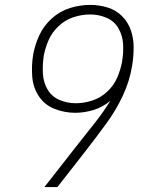

<svg xmlns="http://www.w3.org/2000/svg" viewBox="-20 -763 616 783"><path d="M214 0 332 -151Q373 -204 413 -258.5Q453 -313 481 -373Q509 -433 519 -496Q525 -533 525 -570Q525 -607 513.5 -640Q502 -673 477.5 -697.5Q453 -722 418.5 -732.5Q384 -743 348 -743Q307 -743 266 -730.5Q225 -718 191.5 -688Q158 -658 140 -618.5Q122 -579 115 -539Q108 -494 111.5 -450Q115 -406 138.5 -370.5Q162 -335 202.5 -319Q243 -303 287 -303Q324 -303 361.5 -314.5Q399 -326 430 -352Q401 -305 366.5 -261.5Q332 -218 298 -175L161 0ZM289 -342Q254 -342 222.5 -355.5Q191 -369 174 -398Q157 -427 155 -462Q153 -497 158 -532V-533Q164 -567 178 -599Q192 -631 219 -656.5Q246 -682 280 -693Q314 -704 348 -704Q383 -704 414.5 -690.5Q446 -677 463 -647.5Q480 -618 482 -583Q484 -548 478 -513V-512Q472 -479 458 -446.5Q444 -414 417 -389Q390 -364 356.5 -353Q323 -342 289 -342Q289 -342 289 -342Q289 -342 289 -342Z"/></svg>

Font: Iosevka Sparkle XLtObl
Style: Regular
Weight: 200
Italic angle: -9°
Designer: Belleve Invis
Foundry: Belleve Invis
Version: Version 4.5.0; ttfautohint (v1.8.3)